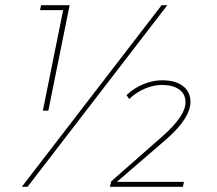

<svg xmlns="http://www.w3.org/2000/svg" viewBox="-20 -719 837 739"><path d="M138 -699H248L166 -293H145L223 -680H134ZM86 0H64L602 -699H624ZM430 -19H688L684 0H403L408 -21L606 -195Q694 -273 694 -325Q694 -357 670 -374.5Q646 -392 603 -392Q571 -392 538 -378Q505 -364 477 -338L467 -353Q497 -381 533 -395.5Q569 -410 604 -410Q655 -410 684 -388Q713 -366 713 -327Q713 -264 619 -182Z"/></svg>

Font: Gontserrat Thin
Style: Italic
Weight: 250
Italic angle: -11.3°
Designer: Julieta Ulanovsky
Foundry: Julieta Ulanovsky
Version: Version 6.001